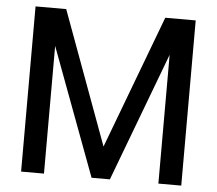

<svg xmlns="http://www.w3.org/2000/svg" viewBox="-52 -779 943 836"><g transform="rotate(5 420.0 -361.0)"><path d="M458 0 670 -563V0H770V-722H637L418 -140L204 -722H70V0H170V-558L378 0Z"/></g></svg>

Font: Perun
Style: Regular
Weight: 400
Foundry: Copyright (c) Stefan Peev, Context Ltd, 2016
Version: Version 1.089